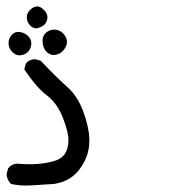

<svg xmlns="http://www.w3.org/2000/svg" viewBox="-23 -406 543 592"><path d="M143.6 161.1Q110.4 163.1 75.7 165.5Q41 168 10.7 161.1Q-1 149.4 -2.9 130.9L2 113.3Q10.7 100.6 29.3 98.6Q63.5 101.6 90.8 99.6Q118.2 97.7 141.6 91.3Q165 85 176.3 69.3Q187.5 53.7 188 27.8Q188.5 2 170.9 -43Q153.3 -87.9 121.1 -112.3Q88.9 -136.7 51.8 -192.4L56.6 -210Q66.4 -222.7 85 -223.6L102.5 -218.8Q152.3 -166 184.1 -138.2Q215.8 -110.4 233.4 -63Q251 -15.6 252.4 21Q253.9 57.6 238.8 88.9Q223.6 120.1 200.2 138.2Q176.8 156.2 143.6 161.1ZM35.2 -235.4Q23.4 -236.3 13.2 -247.6Q2.9 -258.8 3.4 -274.4Q3.9 -290 15.1 -300.3Q26.4 -310.5 42 -306.6Q57.6 -302.7 66.4 -292Q75.2 -281.2 73.2 -267.1Q71.3 -252.9 61 -244.1Q50.8 -235.4 35.2 -235.4ZM139.6 -236.3Q127.9 -238.3 119.1 -247.6Q110.4 -256.8 108.4 -275.4Q106.4 -293.9 119.1 -305.2Q131.8 -316.4 148.4 -314.5Q165 -312.5 175.3 -298.8Q185.5 -285.2 183.1 -272Q180.7 -258.8 169.4 -247.6Q158.2 -236.3 139.6 -236.3ZM88.9 -318.4Q77.1 -319.3 68.4 -329.1Q59.6 -338.9 59.6 -352.1Q59.6 -365.2 69.8 -375.5Q80.1 -385.7 90.8 -386.2Q101.6 -386.7 113.3 -374.5Q125 -362.3 123 -349.1Q121.1 -335.9 112.3 -328.6Q103.5 -321.3 88.9 -318.4Z"/></svg>

Font: JasonHandwriting1
Style: Regular
Weight: 400
Version: Version 1.48.20